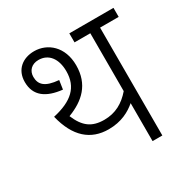

<svg xmlns="http://www.w3.org/2000/svg" viewBox="-147 -759 862 885"><g transform="rotate(-30 283.5 -316.0)"><path d="M468 -574H567V-622H332V-574H416V-266C378 -222 333 -196 273 -196C207 -196 170 -224 142 -291C226 -323 286 -377 286 -479C286 -578 221 -632 150 -632C89 -632 42 -596 42 -530C42 -456 93 -421 177 -412L184 -459C111 -465 88 -490 88 -531C88 -563 110 -587 147 -587C201 -587 233 -544 233 -478C233 -393 182 -347 79 -324C108 -204 174 -148 269 -148C337 -148 383 -174 416 -202V0H468Z"/></g></svg>

Font: Noto Sans Devanagari UI SemiCondensed Light
Style: Regular
Weight: 300
Width: 4
Designer: Jelle Bosma - Monotype Design Team
Foundry: Monotype Imaging Inc.
Version: Version 2.004